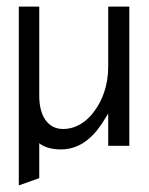

<svg xmlns="http://www.w3.org/2000/svg" viewBox="-20 -442 452 582"><path d="M37 120 99 98V-8L104 -4C120 6 141 11 164 11C229 11 270 -34 300 -85L308 -98V0H372V-422H308V-240C308 -183 290 -137 266 -105C245 -76 213 -51 171 -51C122 -51 99 -95 99 -151V-422H37Z"/></svg>

Font: Charger Sport
Style: LitNrw
Weight: 300
Designer: Jasper
Foundry: Cannot Into Space Fonts
Version: Version 1.1